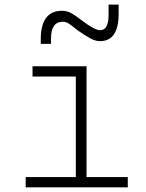

<svg xmlns="http://www.w3.org/2000/svg" viewBox="-20 -801 626 821"><path d="M89.8 0V-43.9H304.2V-473.6H119.1V-517.6H350.1V-43.9H526.4V0ZM154.3 -613.3V-632.8Q154.3 -754.9 245.1 -754.9Q268.1 -754.9 288.3 -742.7Q308.6 -730.5 329.6 -713.9Q384.3 -671.9 408.2 -671.9Q444.3 -671.9 444.3 -737.3V-781.2H487.3V-742.2Q487.3 -625 407.2 -625Q387.7 -625 364.5 -637.9Q341.3 -650.9 315.4 -668.9Q298.8 -681.2 282 -694.6Q265.1 -708 249 -708Q198.2 -708 198.2 -637.7V-613.3Z"/></svg>

Font: Cascadia Mono NF ExtraLight
Style: Regular
Weight: 200
Monospace: yes
Designer: Aaron Bell
Foundry: Saja Typeworks
Version: Version 2404.023; ttfautohint (v1.8.4)